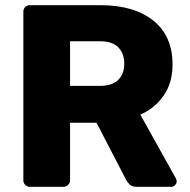

<svg xmlns="http://www.w3.org/2000/svg" viewBox="-20 -720 731 740"><path d="M95 0Q84 0 77 -7.5Q70 -15 70 -25V-675Q70 -686 77 -693Q84 -700 95 -700H367Q497 -700 571 -640.5Q645 -581 645 -472Q645 -401 611 -352Q577 -303 521 -278L658 -32Q661 -26 661 -21Q661 -13 654.5 -6.5Q648 0 640 0H507Q488 0 479 -9.5Q470 -19 466 -27L352 -247H250V-25Q250 -15 242.5 -7.5Q235 0 224 0ZM250 -389H365Q412 -389 435.5 -412Q459 -435 459 -474Q459 -513 436.5 -537Q414 -561 365 -561H250Z"/></svg>

Font: DVN-Rubik
Style: Bold
Weight: 700
Designer: Hubert and Fischer
Foundry: Hubert & Fischer
Version: Version 2.102